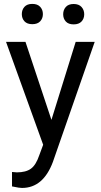

<svg xmlns="http://www.w3.org/2000/svg" viewBox="-20 -741 513 975"><path d="M241.2 -132.3 364.3 -528.3H460.9L248.5 81.5Q199.2 213.4 91.8 213.4L74.7 211.9L41 205.6V132.3L65.4 134.3Q111.3 134.3 137 115.7Q162.6 97.2 179.2 47.9L199.2 -5.9L10.7 -528.3H109.4ZM90.8 -669.4Q90.8 -691.4 104.2 -706.3Q117.7 -721.2 144 -721.2Q170.4 -721.2 184.1 -706.3Q197.8 -691.4 197.8 -669.4Q197.8 -647.5 184.1 -632.8Q170.4 -618.2 144 -618.2Q117.7 -618.2 104.2 -632.8Q90.8 -647.5 90.8 -669.4ZM300.8 -668.5Q300.8 -690.4 314.2 -705.6Q327.6 -720.7 354 -720.7Q380.4 -720.7 394 -705.6Q407.7 -690.4 407.7 -668.5Q407.7 -646.5 394 -631.8Q380.4 -617.2 354 -617.2Q327.6 -617.2 314.2 -631.8Q300.8 -646.5 300.8 -668.5Z"/></svg>

Font: Roboto-ThirdPerson-AD3FC
Style: ThirdPerson-AD3FC
Weight: 400
Designer: Google
Version: Version 2.137; 2017